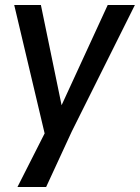

<svg xmlns="http://www.w3.org/2000/svg" viewBox="-20 -550 561 770"><path d="M165 200H50L159 -15L37 -530H144L227 -128L412 -530H521L268 -23Z"/></svg>

Font: Tanohe Sans Medium
Style: Italic
Weight: 500
Designer: Village Type and Design LLC & Cristiano Sobral
Foundry: Cooper Hewitt Smithsonian Design Museum
Version: Version 1.00;September 29, 2021;FontCreator 13.0.0.2655 64-b